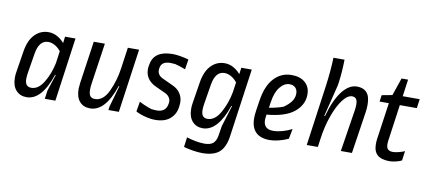

<svg xmlns="http://www.w3.org/2000/svg" viewBox="-76 -967 3235 1448"><g transform="rotate(10 1541.5 -243.0)"><path d="M348 -438 354 -488H434L366 0H285L294 -65L335 -190L333 -192L330 -191Q262 12 146 12Q96 12 65.5 -22Q35 -56 35 -118Q35 -143 39 -164L65 -327Q79 -412 122.5 -456Q166 -500 227 -500Q261 -500 292 -483.5Q323 -467 348 -438ZM150 -322 126 -175Q121 -143 121 -127Q121 -93 133.5 -78.5Q146 -64 170 -64Q224 -64 264 -130.5Q304 -197 321 -280L334 -373Q314 -398 288.5 -412.5Q263 -427 238 -427Q167 -427 150 -322Z M852 0H772L776 -28L822 -190L820 -192L817 -191Q749 12 633 12Q582 12 552.5 -21.5Q523 -55 523 -119Q523 -131 527 -165L574 -488H659L613 -175Q609 -151 609 -128Q609 -93 621 -78.5Q633 -64 657 -64Q721 -64 760 -148Q799 -232 812 -326L835 -488H921Z M1300 -480 1288 -403Q1235 -423 1207 -429L1171 -431Q1104 -431 1096 -380L1095 -374Q1094 -370 1094 -363Q1094 -344 1104.5 -329Q1115 -314 1135 -305L1217 -267Q1255 -250 1275.5 -219Q1296 -188 1296 -149Q1296 -138 1295 -132L1293 -116Q1286 -58 1244.5 -23Q1203 12 1132 12Q1097 12 1055.5 1.5Q1014 -9 982 -26L995 -103Q1015 -92 1042.5 -80.5Q1070 -69 1091 -63Q1115 -60 1130 -60Q1201 -60 1211 -124L1212 -130Q1213 -134 1213 -141Q1213 -159 1202.5 -174.5Q1192 -190 1174 -199L1094 -236Q1053 -255 1032.5 -285Q1012 -315 1012 -353Q1012 -370 1014 -379L1017 -395Q1036 -500 1178 -500Q1202 -500 1235 -494.5Q1268 -489 1300 -480Z M1697 -438 1704 -488H1784L1710 36Q1698 121 1655 159Q1612 197 1525 197Q1494 197 1454.5 191Q1415 185 1382 175L1392 100Q1426 111 1462.5 117.5Q1499 124 1528 124Q1574 124 1595.5 105Q1617 86 1624 43L1635 -28L1685 -190L1683 -192L1680 -191Q1610 12 1495 12Q1446 12 1415.5 -22Q1385 -56 1385 -118Q1385 -141 1389 -164L1415 -327Q1429 -412 1472 -456Q1515 -500 1576 -500Q1610 -500 1641 -483.5Q1672 -467 1697 -438ZM1500 -322 1476 -175Q1471 -143 1471 -126Q1471 -93 1483 -78.5Q1495 -64 1519 -64Q1576 -64 1616.5 -136.5Q1657 -209 1673 -295L1684 -372Q1664 -398 1638 -412.5Q1612 -427 1587 -427Q1517 -427 1500 -322Z M2230 -376Q2230 -296 2162 -240.5Q2094 -185 1952 -173L1951 -162Q1948 -146 1948 -132Q1948 -61 2023 -61Q2054 -61 2092 -71.5Q2130 -82 2165 -100L2150 -23Q2116 -7 2077.5 2.5Q2039 12 2009 12Q1865 12 1865 -133Q1865 -155 1870 -190L1882 -268Q1899 -382 1953.5 -441Q2008 -500 2088 -500Q2154 -500 2192 -466.5Q2230 -433 2230 -376ZM1968 -272 1961 -227Q2027 -238 2069 -254Q2109 -282 2127.5 -309Q2146 -336 2146 -367Q2146 -396 2129.5 -412.5Q2113 -429 2085 -429Q2045 -429 2012 -388.5Q1979 -348 1968 -272Z M2448 -514 2444 -485 2383 -240 2386 -238 2389 -240Q2424 -367 2476 -433.5Q2528 -500 2588 -500Q2638 -500 2664 -471Q2690 -442 2690 -379Q2690 -346 2685 -316L2637 0H2552L2602 -318Q2606 -342 2606 -364Q2606 -395 2595.5 -408Q2585 -421 2565 -421Q2530 -421 2493.5 -373Q2457 -325 2427.5 -243Q2398 -161 2385 -65L2376 0H2291L2355 -458Q2372 -580 2375 -683H2460Q2458 -586 2448 -514Z M2940 -488H3070L3060 -418H2930L2890 -132Q2889 -125 2889 -112Q2889 -85 2901.5 -73Q2914 -61 2939 -61Q2958 -61 2985 -68Q3012 -75 3029 -83L3019 -10Q3002 -1 2974.5 5.5Q2947 12 2927 12Q2864 12 2833.5 -14.5Q2803 -41 2803 -99Q2803 -118 2806 -139L2846 -418H2775L2782 -468L2862 -483L2908 -618H2958Z"/></g></svg>

Font: Ropa Sans
Style: Italic
Weight: 400
Version: Version 1.100